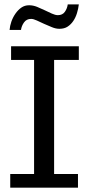

<svg xmlns="http://www.w3.org/2000/svg" viewBox="-20 -860 408 880"><path d="M228 -62.5H337.4V0H26.9V-62.5H136.2V-585.4H30.8V-647.9H341.3V-585.4H228ZM23.9 -722.7Q25.4 -741.2 32 -760.5Q38.6 -779.8 50.5 -797.1Q62.5 -814.5 77.9 -825.2Q93.3 -835.9 113.3 -835.9Q131.8 -835.9 149.9 -828.6Q168 -821.3 184.6 -813.2Q201.2 -805.2 217.3 -797.9Q233.4 -790.5 245.1 -790.5Q266.6 -790.5 277.3 -805.9Q288.1 -821.3 290.5 -839.8H341.3Q338.9 -819.8 332.8 -799.8Q326.7 -779.8 315.9 -763.9Q305.2 -748 290 -738Q274.9 -728 252 -728Q235.8 -728 218 -735.4Q200.2 -742.7 182.1 -750.7Q164.1 -758.8 148.7 -766.1Q133.3 -773.4 122.6 -773.4Q101.6 -773.4 90.1 -757.3Q78.6 -741.2 76.2 -722.7Z"/></svg>

Font: Myanmar Pyu Pro
Style: Regular
Weight: 400
Designer: Khon Soe Zaw Thu
Foundry: PaOh Unicode
Version: Version 2.00 April 29, 2017